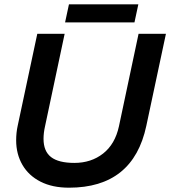

<svg xmlns="http://www.w3.org/2000/svg" viewBox="-20 -856 790 891"><path d="M300 -836H622L604 -752H282ZM55 -205Q55 -240 62 -272L153 -699H280L189 -270Q182 -239 182 -212Q182 -154 217 -127Q252 -100 325 -100Q403 -100 458.5 -143.5Q514 -187 532 -270L623 -699H750L659 -272Q598 15 300 15Q223 15 168 -13Q113 -41 84 -91Q55 -141 55 -205Z"/></svg>

Font: Prompt Medium
Style: Italic
Weight: 500
Italic angle: -12°
Designer: Katatrad Team
Foundry: CadsonDemak
Version: Version 1.001